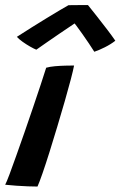

<svg xmlns="http://www.w3.org/2000/svg" viewBox="-28 -718 464 740"><path d="M116.5 1Q101.5 1 80 0.2Q58.5 -0.5 35.5 -2.2Q12.5 -4 -8 -6Q-2.5 -16.5 8.8 -46.5Q20 -76.5 35 -118.8Q50 -161 66.8 -209Q83.5 -257 99.5 -304.2Q115.5 -351.5 128.8 -391.5Q142 -431.5 150 -457Q164 -461 184 -462.8Q204 -464.5 224 -465Q244 -465.5 257.5 -465.5Q254.5 -449 245 -412.5Q235.5 -376 221.8 -328.5Q208 -281 192.8 -230Q177.5 -179 162.8 -132Q148 -85 135.8 -49.8Q123.5 -14.5 116.5 1ZM311 -698.5Q326 -680 345.2 -655.5Q364.5 -631 383.5 -606.2Q402.5 -581.5 416.5 -561Q398.5 -547 376 -535.8Q353.5 -524.5 335.5 -518.5Q326.5 -533 314.2 -551.2Q302 -569.5 289.5 -587Q277 -604.5 267.8 -617Q258.5 -629.5 255.5 -633H267.5Q262 -629 243.8 -617Q225.5 -605 201.5 -588.5Q177.5 -572 153.5 -555.5Q129.5 -539 112 -526.5Q103 -530 88 -538.5Q73 -547 58.8 -557.2Q44.5 -567.5 37 -576Q63.5 -593 93.5 -612Q123.5 -631 152 -648.2Q180.5 -665.5 202.8 -678.8Q225 -692 236 -698Q243 -698 257.5 -698.2Q272 -698.5 287.5 -698.5Q303 -698.5 311 -698.5Z"/></svg>

Font: Grandstander Thin Medium
Style: Italic
Weight: 500
Italic angle: -15°
Version: Version 1.200